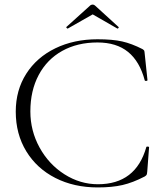

<svg xmlns="http://www.w3.org/2000/svg" viewBox="-20 -808 727 841"><path d="M604 -593Q610 -589 611.5 -586.5Q613 -584 614 -571L626 -457Q626 -454 620.5 -453.5Q615 -453 614 -456Q592 -539 541 -580.5Q490 -622 407 -622Q319 -622 252.5 -585Q186 -548 149.5 -479.5Q113 -411 113 -320Q113 -235 153.5 -161.5Q194 -88 262.5 -44.5Q331 -1 409 -1Q575 -1 621 -164Q621 -166 626 -166Q633 -166 633 -163L625 -57Q624 -45 622 -42Q620 -39 614 -35Q562 -8 516.5 2.5Q471 13 408 13Q304 13 222.5 -28.5Q141 -70 95 -145.5Q49 -221 49 -319Q49 -413 95 -485Q141 -557 222.5 -596.5Q304 -636 407 -636Q473 -636 515 -626.5Q557 -617 604 -593ZM374 -783Q379 -788 386 -788Q392 -788 397 -783L499 -690Q500 -690 500 -688Q500 -686 497.5 -684Q495 -682 494 -683L386 -745L277 -683Q275 -682 272 -685.5Q269 -689 271 -690Z"/></svg>

Font: Cormorant Garamond Light
Style: Regular
Weight: 300
Designer: Christian Thalmann (Catharsis Fonts)
Version: Version 3.000